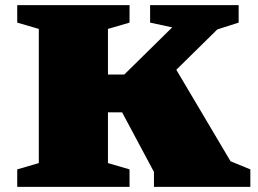

<svg xmlns="http://www.w3.org/2000/svg" viewBox="-20 -727 1002 747"><path d="M400 -614.5V-437H463.5L650 -620.5L564 -639V-707H908.5V-639L825.5 -612.5L666 -455.5L877 -99.5L954 -68V0H579V-58L455 -290H400V-92.5L484 -68V0H47V-68L131 -92.5V-614.5L47 -639V-707H484V-639Z"/></svg>

Font: Newsreader 6pt ExtraBold
Style: Regular
Weight: 800
Designer: Hugues Gentile
Foundry: Production Type
Version: Version 1.003; ttfautohint (v1.8.3)